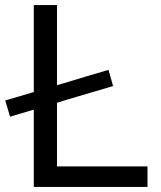

<svg xmlns="http://www.w3.org/2000/svg" viewBox="-32 -733 632 753"><path d="M100.5 0V-303Q78.5 -296.5 55 -289.5Q31.5 -282.5 7.5 -275.5L-11.5 -339Q18 -347.5 46 -355.8Q74 -364 100.5 -372V-713H191.5V-399L215.5 -406Q255.5 -418 300.5 -431.5Q345 -444.5 393.5 -459L411.5 -395.5Q363.5 -381.5 318.8 -368.2Q274 -355 234 -343L191.5 -330V-80.5H546.5V0Z"/></svg>

Font: Heraclito
Style: Regular
Weight: 400
Designer: Kostas Bartsokas (font) & Cristiano Sobral (main changes)
Foundry: Kostas Bartsokas (font) & Cristiano Sobral (main changes)
Version: Version 1.00;July 8, 2020;FontCreator 13.0.0.2655 64-bit